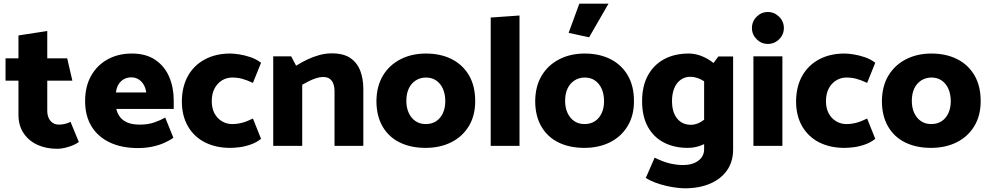

<svg xmlns="http://www.w3.org/2000/svg" viewBox="-20 -790 5354 1040"><path d="M344 -474H236V-622L80 -598V-474H10V-353H80V-169Q80 -109 108.5 -67.5Q137 -26 184 -5Q231 16 291 16Q310 16 333 10.5Q356 5 376 -3.5Q396 -12 407 -21L362 -130Q346 -122 330 -118.5Q314 -115 300 -115Q270 -115 253 -135.5Q236 -156 236 -190V-353H372Z M921 -200V-247Q921 -316 896.5 -373.5Q872 -431 821.5 -465.5Q771 -500 694 -500Q620 -500 563 -468.5Q506 -437 473.5 -379.5Q441 -322 441 -242Q441 -163 475.5 -106Q510 -49 574.5 -18.5Q639 12 727 12Q768 12 804 4.5Q840 -3 869.5 -16Q899 -29 919 -44L875 -153Q848 -138 814.5 -126.5Q781 -115 738 -115Q698 -115 672 -125.5Q646 -136 631 -155Q616 -174 610 -200ZM608 -289Q611 -315 622 -333Q633 -351 651 -361Q669 -371 690 -371Q714 -371 731 -360Q748 -349 758.5 -331Q769 -313 772 -289Z M1350 -148Q1318 -132 1291.5 -125Q1265 -118 1237 -118Q1207 -118 1181.5 -133.5Q1156 -149 1141.5 -176.5Q1127 -204 1127 -242Q1127 -281 1141.5 -309.5Q1156 -338 1181.5 -354Q1207 -370 1237 -370Q1267 -370 1292.5 -363Q1318 -356 1350 -341L1394 -450Q1368 -470 1336.5 -480.5Q1305 -491 1276 -495.5Q1247 -500 1227 -500Q1149 -500 1090 -468.5Q1031 -437 998.5 -379.5Q966 -322 965 -242Q965 -163 998 -106Q1031 -49 1090 -19Q1149 11 1227 11Q1248 11 1277 7.5Q1306 4 1337.5 -7Q1369 -18 1394 -38Z M1617 0V-331Q1633 -340 1652.5 -350Q1672 -360 1692.5 -366.5Q1713 -373 1731 -373Q1762 -373 1777 -352.5Q1792 -332 1792 -297V0H1948V-308Q1948 -363 1931.5 -406.5Q1915 -450 1878 -475.5Q1841 -501 1777 -501Q1744 -501 1710.5 -492Q1677 -483 1644.5 -467.5Q1612 -452 1584 -434L1557 -485H1460V0Z M2285 11Q2206 11 2146 -18Q2086 -47 2052.5 -104.5Q2019 -162 2019 -243Q2020 -324 2054.5 -381Q2089 -438 2149.5 -469Q2210 -500 2287 -500Q2366 -500 2426 -470Q2486 -440 2520 -382.5Q2554 -325 2554 -242Q2554 -163 2519 -106Q2484 -49 2423.5 -19Q2363 11 2285 11ZM2286 -118Q2319 -118 2342.5 -133.5Q2366 -149 2379 -177Q2392 -205 2392 -242Q2392 -279 2379.5 -308Q2367 -337 2343.5 -353.5Q2320 -370 2288 -370Q2256 -370 2231.5 -354Q2207 -338 2194 -310Q2181 -282 2181 -243Q2181 -207 2194 -178.5Q2207 -150 2230.5 -134Q2254 -118 2286 -118Z M2794 0V-706L2638 -695V0Z M3145 11Q3066 11 3006 -18Q2946 -47 2912.5 -104.5Q2879 -162 2879 -243Q2880 -324 2914.5 -381Q2949 -438 3009.5 -469Q3070 -500 3147 -500Q3226 -500 3286 -470Q3346 -440 3380 -382.5Q3414 -325 3414 -242Q3414 -163 3379 -106Q3344 -49 3283.5 -19Q3223 11 3145 11ZM3146 -118Q3179 -118 3202.5 -133.5Q3226 -149 3239 -177Q3252 -205 3252 -242Q3252 -279 3239.5 -308Q3227 -337 3203.5 -353.5Q3180 -370 3148 -370Q3116 -370 3091.5 -354Q3067 -338 3054 -310Q3041 -282 3041 -243Q3041 -207 3054 -178.5Q3067 -150 3090.5 -134Q3114 -118 3146 -118ZM3171 -588 3276 -770H3118L3060 -612Z M3951 -484H3871L3794 -380V18Q3794 57 3762.5 80.5Q3731 104 3680 104Q3647 104 3609.5 95.5Q3572 87 3526 64L3478 174Q3500 188 3529.5 199Q3559 210 3589.5 217Q3620 224 3647 227Q3674 230 3689 230Q3768 230 3827 204.5Q3886 179 3918.5 132Q3951 85 3951 20ZM3838 -179Q3806 -148 3778.5 -131Q3751 -114 3722 -114Q3690 -114 3667 -130Q3644 -146 3632 -174.5Q3620 -203 3620 -242Q3620 -282 3632 -311.5Q3644 -341 3666.5 -357.5Q3689 -374 3718 -374Q3748 -374 3777 -359.5Q3806 -345 3838 -313L3882 -410Q3861 -438 3832.5 -458Q3804 -478 3773 -489Q3742 -500 3711 -500Q3634 -500 3577.5 -469.5Q3521 -439 3489.5 -381.5Q3458 -324 3458 -242Q3458 -160 3489 -103.5Q3520 -47 3576 -18Q3632 11 3705 11Q3741 11 3774 -1Q3807 -13 3834.5 -33.5Q3862 -54 3882 -78Z M4218 0V-485H4061V0ZM4139 -552Q4175 -552 4200.5 -577.5Q4226 -603 4226 -638Q4226 -674 4200 -699.5Q4174 -725 4139 -725Q4104 -725 4078.5 -699.5Q4053 -674 4053 -638Q4053 -603 4078.5 -577.5Q4104 -552 4139 -552Z M4677 -148Q4645 -132 4618.5 -125Q4592 -118 4564 -118Q4534 -118 4508.5 -133.5Q4483 -149 4468.5 -176.5Q4454 -204 4454 -242Q4454 -281 4468.5 -309.5Q4483 -338 4508.5 -354Q4534 -370 4564 -370Q4594 -370 4619.5 -363Q4645 -356 4677 -341L4721 -450Q4695 -470 4663.5 -480.5Q4632 -491 4603 -495.5Q4574 -500 4554 -500Q4476 -500 4417 -468.5Q4358 -437 4325.5 -379.5Q4293 -322 4292 -242Q4292 -163 4325 -106Q4358 -49 4417 -19Q4476 11 4554 11Q4575 11 4604 7.5Q4633 4 4664.5 -7Q4696 -18 4721 -38Z M5023 11Q4944 11 4884 -18Q4824 -47 4790.5 -104.5Q4757 -162 4757 -243Q4758 -324 4792.5 -381Q4827 -438 4887.5 -469Q4948 -500 5025 -500Q5104 -500 5164 -470Q5224 -440 5258 -382.5Q5292 -325 5292 -242Q5292 -163 5257 -106Q5222 -49 5161.5 -19Q5101 11 5023 11ZM5024 -118Q5057 -118 5080.5 -133.5Q5104 -149 5117 -177Q5130 -205 5130 -242Q5130 -279 5117.5 -308Q5105 -337 5081.5 -353.5Q5058 -370 5026 -370Q4994 -370 4969.5 -354Q4945 -338 4932 -310Q4919 -282 4919 -243Q4919 -207 4932 -178.5Q4945 -150 4968.5 -134Q4992 -118 5024 -118Z"/></svg>

Font: Catamaran Thin ExtraBold
Style: Regular
Weight: 800
Version: Version 2.000